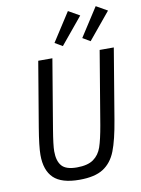

<svg xmlns="http://www.w3.org/2000/svg" viewBox="-102 -1016 804 1096"><g transform="rotate(-10 300.0 -468.0)"><path d="M236 -698 169 -298Q154 -208 154 -173Q154 -117 178.5 -88.5Q203 -60 266 -60Q329 -60 362.5 -84Q396 -108 410.5 -150.5Q425 -193 439 -274L510 -698H592L524 -291Q505 -176 480.5 -113.5Q456 -51 407 -19.5Q358 12 269 12Q165 12 119 -32.5Q73 -77 73 -166Q73 -215 91 -323L154 -698ZM307 -756 263 -782 370 -948 435 -911ZM468 -756 424 -782 531 -948 596 -911Z"/></g></svg>

Font: iA Writer Mono V
Style: Regular
Weight: 400
Italic angle: -9.5°
Designer: Mike Abbink, Paul van der Laan, Pieter van Rosmalen
Foundry: Bold Monday
Version: Version 2.000